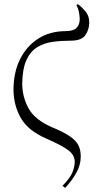

<svg xmlns="http://www.w3.org/2000/svg" viewBox="-20 -671 478 925"><path d="M294 234 281 224Q319 186 329.5 158Q340 130 340 109Q340 76 309.5 53Q279 30 204 -3Q116 -41 81 -101.5Q46 -162 45 -237Q45 -322 76.5 -385.5Q108 -449 164.5 -485Q221 -521 296 -521Q333 -521 348.5 -536.5Q364 -552 364 -578Q364 -592 360.5 -611.5Q357 -631 348 -646L356 -651Q372 -639 391 -617Q410 -595 410 -563Q410 -529 391.5 -502Q373 -475 320 -475Q276 -475 234.5 -469.5Q193 -464 160 -444Q127 -424 107.5 -382Q88 -340 87 -266Q88 -201 119 -146.5Q150 -92 235 -56Q288 -34 317 -14Q346 6 357.5 28.5Q369 51 369 83Q369 124 347.5 162Q326 200 294 234Z"/></svg>

Font: Literata 72pt ExtraLight
Style: Italic
Weight: 200
Italic angle: -2°
Designer: Latin by Veronika Burian and Jose Scaglione. Greek by Irene Vlachou. Cyrillic by Vera Evstafieva
Foundry: TypeTogether
Version: Version 3.002